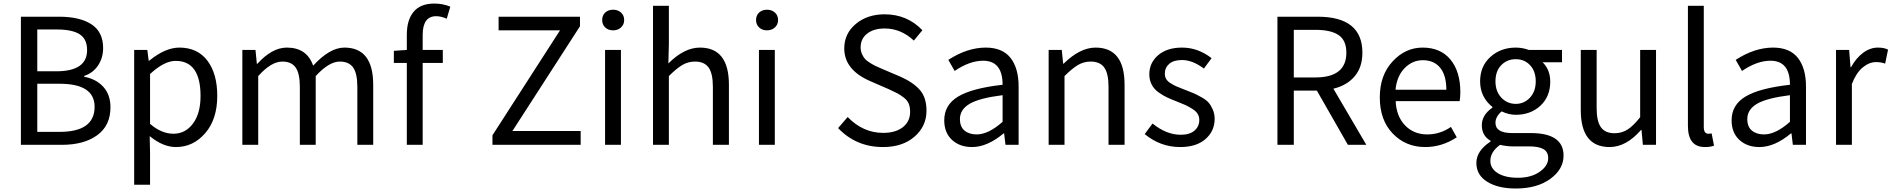

<svg xmlns="http://www.w3.org/2000/svg" viewBox="-20 -829 10827 1099"><path d="M99.6 0V-733.4H318.4Q436.5 -733.4 503.4 -689.9Q570.3 -646.5 570.3 -553.7Q570.3 -498 541.5 -454.6Q512.7 -411.1 461.9 -394.5V-389.6Q530.3 -377 571.3 -332Q612.3 -287.1 612.3 -214.8Q612.3 -110.4 536.6 -55.2Q460.9 0 334 0ZM193.4 -420.9H301.8Q478.5 -420.9 478.5 -542Q478.5 -605.5 436 -632.8Q393.6 -660.2 305.7 -660.2H193.4ZM193.4 -74.2H321.3Q521.5 -74.2 521.5 -217.8Q521.5 -349.6 321.3 -349.6H193.4Z M748 228.5V-543H823.2L831.1 -481.4H834Q925.8 -556.6 1006.8 -556.6Q1110.4 -556.6 1167 -481.9Q1223.6 -407.2 1223.6 -280.3Q1223.6 -146.5 1154.8 -66.9Q1085.9 12.7 987.3 12.7Q913.1 12.7 836.9 -49.8L838.9 44.9V228.5ZM1127.9 -279.3Q1127.9 -480.5 985.4 -480.5Q919.9 -480.5 838.9 -405.3V-120.1Q904.3 -63.5 972.7 -63.5Q1041 -63.5 1084.5 -121.6Q1127.9 -179.7 1127.9 -279.3Z M1367.2 0V-543H1442.4L1450.2 -463.9H1453.1Q1537.1 -556.6 1622.1 -556.6Q1736.3 -556.6 1772.5 -453.1Q1867.2 -556.6 1951.2 -556.6Q2116.2 -556.6 2116.2 -343.8V0H2025.4V-332Q2025.4 -408.2 2001.5 -442.4Q1977.5 -476.6 1924.8 -476.6Q1863.3 -476.6 1787.1 -393.6V0H1696.3V-332Q1696.3 -408.2 1672.4 -442.4Q1648.4 -476.6 1595.7 -476.6Q1532.2 -476.6 1458 -393.6V0Z M2557.6 -791 2537.1 -721.7Q2504.9 -736.3 2476.6 -736.3Q2399.4 -736.3 2399.4 -628.9V-543H2514.6V-468.8H2399.4V0H2308.6V-468.8H2234.4V-538.1L2308.6 -543V-629.9Q2308.6 -714.8 2347.7 -761.7Q2386.7 -808.6 2465.8 -808.6Q2514.6 -808.6 2557.6 -791Z M2798.8 0V-54.7L3185.5 -655.3H2834V-733.4H3299.8V-678.7L2913.1 -79.1H3303.7V0Z M3443.4 0V-543H3534.2V0ZM3426.8 -713.9Q3426.8 -741.2 3444.3 -757.3Q3461.9 -773.4 3489.3 -773.4Q3516.6 -773.4 3534.7 -757.3Q3552.7 -741.2 3552.7 -713.9Q3552.7 -688.5 3534.7 -671.9Q3516.6 -655.3 3489.3 -655.3Q3461.9 -655.3 3444.3 -671.9Q3426.8 -688.5 3426.8 -713.9Z M3717.8 0V-795.9H3808.6V-578.1L3805.7 -465.8Q3896.5 -556.6 3986.3 -556.6Q4152.3 -556.6 4152.3 -343.8V0H4060.5V-332Q4060.5 -408.2 4036.1 -442.4Q4011.7 -476.6 3958 -476.6Q3918.9 -476.6 3885.7 -457Q3852.5 -437.5 3808.6 -393.6V0Z M4324.2 0V-543H4415V0ZM4307.6 -713.9Q4307.6 -741.2 4325.2 -757.3Q4342.8 -773.4 4370.1 -773.4Q4397.5 -773.4 4415.5 -757.3Q4433.6 -741.2 4433.6 -713.9Q4433.6 -688.5 4415.5 -671.9Q4397.5 -655.3 4370.1 -655.3Q4342.8 -655.3 4325.2 -671.9Q4307.6 -688.5 4307.6 -713.9Z M5034.2 12.7Q4880.9 12.7 4777.3 -95.7L4832 -159.2Q4919.9 -68.4 5035.2 -68.4Q5106.4 -68.4 5147.9 -101.1Q5189.5 -133.8 5189.5 -188.5Q5189.5 -215.8 5181.6 -235.4Q5173.8 -254.9 5153.3 -270.5Q5132.8 -286.1 5117.2 -294.4Q5101.6 -302.7 5067.4 -318.4L4961.9 -364.3Q4812.5 -428.7 4812.5 -551.8Q4812.5 -636.7 4878.4 -691.9Q4944.3 -747.1 5043.9 -747.1Q5171.9 -747.1 5259.8 -656.2L5210.9 -596.7Q5136.7 -666 5043.9 -666Q4981.4 -666 4943.8 -636.7Q4906.2 -607.4 4906.2 -557.6Q4906.2 -537.1 4914.1 -519.5Q4921.9 -502 4931.6 -491.2Q4941.4 -480.5 4961.4 -468.3Q4981.4 -456.1 4992.2 -451.2Q5002.9 -446.3 5027.3 -435.5L5132.8 -390.6Q5206.1 -358.4 5244.6 -314.9Q5283.2 -271.5 5283.2 -195.3Q5283.2 -106.4 5214.8 -46.9Q5146.5 12.7 5034.2 12.7Z M5543.9 12.7Q5473.6 12.7 5429.2 -28.3Q5384.8 -69.3 5384.8 -140.6Q5384.8 -228.5 5464.4 -276.4Q5543.9 -324.2 5718.8 -343.8Q5718.8 -481.4 5607.4 -481.4Q5530.3 -481.4 5444.3 -422.9L5408.2 -486.3Q5516.6 -556.6 5622.1 -556.6Q5717.8 -556.6 5764.2 -497.6Q5810.5 -438.5 5810.5 -334V0H5735.4L5727.5 -65.4H5724.6Q5630.9 12.7 5543.9 12.7ZM5570.3 -59.6Q5637.7 -59.6 5718.8 -131.8V-284.2Q5585.9 -267.6 5530.3 -234.9Q5474.6 -202.1 5474.6 -147.5Q5474.6 -103.5 5501 -81.5Q5527.3 -59.6 5570.3 -59.6Z M5982.4 0V-543H6057.6L6065.4 -464.8H6068.4Q6162.1 -556.6 6251 -556.6Q6417 -556.6 6417 -343.8V0H6325.2V-332Q6325.2 -408.2 6300.8 -442.4Q6276.4 -476.6 6222.7 -476.6Q6183.6 -476.6 6150.4 -457Q6117.2 -437.5 6073.2 -393.6V0Z M6735.4 12.7Q6622.1 12.7 6532.2 -61.5L6577.1 -122.1Q6656.2 -57.6 6738.3 -57.6Q6790 -57.6 6817.4 -81.5Q6844.7 -105.5 6844.7 -142.6Q6844.7 -162.1 6835 -177.7Q6825.2 -193.4 6803.7 -206.5Q6782.2 -219.7 6766.6 -227.1Q6751 -234.4 6720.7 -246.1Q6685.5 -259.8 6662.1 -270.5Q6638.7 -281.2 6612.3 -299.8Q6585.9 -318.4 6572.3 -344.7Q6558.6 -371.1 6558.6 -403.3Q6558.6 -469.7 6609.4 -513.2Q6660.2 -556.6 6746.1 -556.6Q6836.9 -556.6 6915 -496.1L6871.1 -436.5Q6805.7 -485.4 6746.1 -485.4Q6697.3 -485.4 6672.4 -463.4Q6647.5 -441.4 6647.5 -407.2Q6647.5 -389.6 6655.3 -376.5Q6663.1 -363.3 6681.2 -352.1Q6699.2 -340.8 6712.9 -335Q6726.6 -329.1 6753.9 -318.4Q6762.7 -315.4 6766.6 -313.5Q6799.8 -300.8 6815.4 -293.9Q6831.1 -287.1 6857.9 -272Q6884.8 -256.8 6897.9 -241.7Q6911.1 -226.6 6921.9 -202.1Q6932.6 -177.7 6932.6 -148.4Q6932.6 -79.1 6880.4 -33.2Q6828.1 12.7 6735.4 12.7Z M7385.7 -658.2V-385.7H7508.8Q7686.5 -385.7 7686.5 -527.3Q7686.5 -597.7 7642.6 -627.9Q7598.6 -658.2 7508.8 -658.2ZM7800.8 0H7695.3L7517.6 -310.5H7385.7V0H7292V-733.4H7522.5Q7778.3 -733.4 7778.3 -527.3Q7778.3 -444.3 7733.9 -392.1Q7689.5 -339.8 7612.3 -321.3Z M8137.7 12.7Q8026.4 12.7 7952.1 -64.5Q7877.9 -141.6 7877.9 -271.5Q7877.9 -398.4 7951.2 -477.5Q8024.4 -556.6 8123 -556.6Q8225.6 -556.6 8282.2 -488.3Q8338.9 -419.9 8338.9 -301.8Q8338.9 -275.4 8335 -250H7968.8Q7972.7 -163.1 8022.5 -111.3Q8072.3 -59.6 8149.4 -59.6Q8222.7 -59.6 8285.2 -102.5L8318.4 -43Q8233.4 12.7 8137.7 12.7ZM7967.8 -315.4H8258.8Q8258.8 -397.5 8223.6 -440.9Q8188.5 -484.4 8124 -484.4Q8064.5 -484.4 8020 -439Q7975.6 -393.6 7967.8 -315.4Z M8656.2 250Q8554.7 250 8492.7 211.4Q8430.7 172.9 8430.7 103.5Q8430.7 34.2 8511.7 -18.6V-23.4Q8461.9 -51.8 8461.9 -112.3Q8461.9 -170.9 8522.5 -212.9V-216.8Q8452.1 -273.4 8452.1 -363.3Q8452.1 -450.2 8511.2 -503.4Q8570.3 -556.6 8656.2 -556.6Q8694.3 -556.6 8731.4 -543H8920.9V-472.7H8809.6Q8853.5 -430.7 8853.5 -361.3Q8853.5 -276.4 8797.4 -224.1Q8741.2 -171.9 8656.2 -171.9Q8616.2 -171.9 8575.2 -191.4Q8540 -161.1 8540 -126Q8540 -67.4 8634.8 -67.4H8741.2Q8929.7 -67.4 8929.7 61.5Q8929.7 139.6 8854 194.8Q8778.3 250 8656.2 250ZM8656.2 -234.4Q8704.1 -234.4 8737.3 -270Q8770.5 -305.7 8770.5 -363.3Q8770.5 -420.9 8738.3 -455.6Q8706.1 -490.2 8656.2 -490.2Q8606.4 -490.2 8573.2 -456.1Q8540 -421.9 8540 -363.3Q8540 -305.7 8573.7 -270Q8607.4 -234.4 8656.2 -234.4ZM8668.9 188.5Q8744.1 188.5 8793 154.3Q8841.8 120.1 8841.8 76.2Q8841.8 40 8814.5 24.4Q8787.1 8.8 8730.5 8.8H8636.7Q8603.5 8.8 8566.4 0Q8510.7 40 8510.7 91.8Q8510.7 135.7 8553.2 162.1Q8595.7 188.5 8668.9 188.5Z M9193.4 12.7Q9028.3 12.7 9028.3 -199.2V-543H9119.1V-210Q9119.1 -134.8 9143.6 -100.6Q9168 -66.4 9221.7 -66.4Q9262.7 -66.4 9295.9 -87.4Q9329.1 -108.4 9368.2 -158.2V-543H9459V0H9383.8L9376 -85H9373Q9288.1 12.7 9193.4 12.7Z M9738.3 12.7Q9641.6 12.7 9641.6 -108.4V-795.9H9732.4V-101.6Q9732.4 -63.5 9758.8 -63.5Q9767.6 -63.5 9777.3 -65.4L9791 4.9Q9770.5 12.7 9738.3 12.7Z M10050.8 12.7Q9980.5 12.7 9936 -28.3Q9891.6 -69.3 9891.6 -140.6Q9891.6 -228.5 9971.2 -276.4Q10050.8 -324.2 10225.6 -343.8Q10225.6 -481.4 10114.3 -481.4Q10037.1 -481.4 9951.2 -422.9L9915 -486.3Q10023.4 -556.6 10128.9 -556.6Q10224.6 -556.6 10271 -497.6Q10317.4 -438.5 10317.4 -334V0H10242.2L10234.4 -65.4H10231.4Q10137.7 12.7 10050.8 12.7ZM10077.1 -59.6Q10144.5 -59.6 10225.6 -131.8V-284.2Q10092.8 -267.6 10037.1 -234.9Q9981.4 -202.1 9981.4 -147.5Q9981.4 -103.5 10007.8 -81.5Q10034.2 -59.6 10077.1 -59.6Z M10489.3 0V-543H10564.5L10572.3 -444.3H10575.2Q10604.5 -497.1 10644.5 -526.9Q10684.6 -556.6 10729.5 -556.6Q10764.6 -556.6 10787.1 -544.9L10770.5 -464.8Q10748 -473.6 10717.8 -473.6Q10679.7 -473.6 10642.6 -443.4Q10605.5 -413.1 10580.1 -348.6V0Z"/></svg>

Font: Bpmf Zihi Sans Regular
Style: Regular
Weight: 400
Foundry: But Ko
Version: Version 1.320